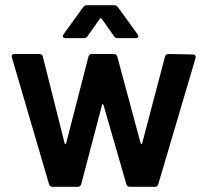

<svg xmlns="http://www.w3.org/2000/svg" viewBox="-20 -720 787 740"><path d="M25 -502Q25 -512 36 -512H131Q142 -512 145 -502L229 -168Q230 -165 232 -165Q234 -165 235 -168L321 -502Q324 -512 335 -512H418Q429 -512 432 -502L522 -168Q523 -165 525 -165Q527 -165 528 -168L616 -502Q619 -512 630 -512L724 -510Q730 -510 732.5 -506.5Q735 -503 734 -497L590 -10Q587 0 577 0H481Q470 0 467 -10L379 -315Q378 -318 376 -318Q374 -318 373 -315L293 -10Q290 0 279 0H183Q172 0 169 -10L26 -498ZM315 -700H420Q429 -700 434 -693L510 -588Q513 -584 513 -580Q513 -573 503 -573H433Q424 -573 419 -581L372 -648Q370 -650 368 -650Q366 -650 365 -648L318 -581Q313 -573 304 -573H233Q225 -573 223 -577.5Q221 -582 225 -588L301 -693Q306 -700 315 -700Z"/></svg>

Font: Barlow SemiBold
Style: Regular
Weight: 600
Designer: Jeremy Tribby
Foundry: Tribby Type
Version: Version 1.422